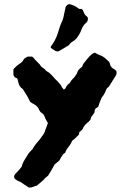

<svg xmlns="http://www.w3.org/2000/svg" viewBox="-20 -746 610 902"><path d="M391 -647Q390 -644 385 -639Q371 -628 363 -608Q359 -596 352.5 -585Q346 -574 338 -564Q330 -556 320 -550Q310 -544 304 -534Q291 -526 278.5 -518.5Q266 -511 255 -505Q249 -504 245.5 -505Q242 -506 238 -508Q233 -512 227.5 -515Q222 -518 218 -523Q218 -528 220 -529Q239 -554 250 -585Q255 -602 260.5 -618.5Q266 -635 274 -651Q278 -662 280 -674Q282 -686 285 -698Q286 -702 287 -705.5Q288 -709 288 -713Q292 -719 294 -721Q302 -729 312 -725Q323 -722 332.5 -717Q342 -712 352 -704H363Q365 -703 366.5 -701.5Q368 -700 369 -699Q369 -698 369.5 -698Q370 -698 370 -697Q373 -688 377 -680.5Q381 -673 389 -668Q393 -665 393 -658.5Q393 -652 391 -647ZM527 -412Q529 -404 526 -394L494 -343Q492 -339 488.5 -336.5Q485 -334 481 -329Q477 -319 471.5 -308Q466 -297 458 -288Q454 -278 450 -269Q446 -260 444 -252Q443 -247 440 -243Q437 -241 434 -239.5Q431 -238 429 -236Q425 -232 425 -226.5Q425 -221 423 -216Q420 -212 416.5 -207Q413 -202 409 -197Q406 -190 405 -184Q401 -180 398.5 -176.5Q396 -173 391 -170Q385 -165 380 -159.5Q375 -154 371 -146Q369 -139 363.5 -134Q358 -129 353 -126Q352 -123 352 -120Q352 -117 351 -114Q343 -106 335.5 -98.5Q328 -91 319 -85Q313 -69 302 -56Q291 -43 286 -28Q284 -26 281.5 -25Q279 -24 277 -22Q272 -15 267 -6.5Q262 2 258 9Q252 14 247 18Q242 22 237 26Q230 40 222 53Q214 66 206 79Q202 83 197 86.5Q192 90 189 94Q185 99 180 103Q175 107 170 112Q166 115 162 118.5Q158 122 153 126Q144 128 135.5 132Q127 136 116 135Q106 128 94 121Q88 117 82 112.5Q76 108 69 106Q64 104 58.5 100.5Q53 97 48 92Q43 81 52 71Q60 63 67.5 54.5Q75 46 82 37Q86 20 95.5 5Q105 -10 114 -25Q116 -28 118.5 -30Q121 -32 123 -35Q125 -38 129 -41.5Q133 -45 135 -49Q141 -60 149 -70Q157 -80 166 -90Q172 -98 179 -108Q189 -120 192 -133Q194 -139 198.5 -150Q203 -161 205 -168Q201 -174 196 -183.5Q191 -193 189 -200Q184 -211 176 -215.5Q168 -220 163 -232Q161 -238 156.5 -243Q152 -248 147 -252Q141 -255 135 -259Q129 -263 122 -267Q110 -293 92 -320Q91 -322 88.5 -325.5Q86 -329 84 -330Q74 -337 70 -347Q66 -357 64 -368Q64 -370 62 -376Q60 -378 56.5 -380Q53 -382 49 -383Q48 -385 46.5 -388Q45 -391 43 -394V-420Q45 -423 47.5 -426Q50 -429 53 -431Q56 -435 59.5 -437Q63 -439 66 -442Q74 -447 80.5 -452.5Q87 -458 91 -466Q94 -471 99 -474Q104 -477 110 -480H131Q134 -477 137 -475Q140 -473 141 -470Q148 -463 154 -456Q160 -449 167 -443Q172 -433 181.5 -427.5Q191 -422 197 -413Q211 -406 221 -395Q231 -384 241 -373Q246 -369 250.5 -364Q255 -359 259 -354Q267 -347 271 -336Q273 -333 275.5 -330.5Q278 -328 279 -325Q284 -327 286.5 -330Q289 -333 290 -337Q293 -342 296.5 -346.5Q300 -351 305 -354Q307 -354 307.5 -355.5Q308 -357 309 -358Q314 -368 321.5 -375Q329 -382 335 -391Q337 -395 339.5 -398Q342 -401 343 -405Q345 -414 351 -420Q357 -426 365 -432L367 -435Q369 -443 373 -448Q380 -457 386.5 -465Q393 -473 400 -481Q405 -486 410.5 -490.5Q416 -495 423 -498Q425 -497 426.5 -497.5Q428 -498 429 -497Q437 -491 447.5 -487.5Q458 -484 467 -478Q474 -473 480 -467Q486 -461 493 -455Q495 -451 496.5 -446.5Q498 -442 499 -437Q504 -428 512.5 -423.5Q521 -419 527 -412Z"/></svg>

Font: Darumadrop One
Style: Regular
Weight: 400
Version: Version 1.000